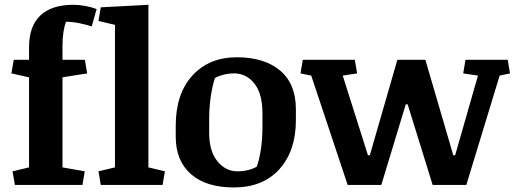

<svg xmlns="http://www.w3.org/2000/svg" viewBox="-20 -783 2180 813"><path d="M103 -582.5Q103 -672.4 150.9 -717.5Q198.7 -762.7 290.5 -762.7Q315.4 -762.7 342.5 -757.6Q369.6 -752.4 389.2 -744.6L368.2 -670.9Q346.7 -678.7 315.7 -684.8Q284.7 -690.9 259.3 -690.9Q252.9 -673.8 248.8 -647.9Q244.6 -622.1 244.6 -590.3V-529.8H339.4L349.1 -472.2L244.6 -455.6V-74.2L338.9 -57.6L329.1 0H43L33.2 -57.6L103 -74.2V-455.6L28.3 -472.2L38.1 -529.8H103Z M466.8 -677.7 397 -694.3 406.7 -752 608.4 -762.7V-74.2L678.2 -57.6L668.5 0H406.7L397 -57.6L466.8 -74.2Z M970.2 10.7Q852.5 10.7 788.3 -45.9Q724.1 -102.5 724.1 -204.6V-250Q724.1 -386.2 794.9 -463.4Q865.7 -540.5 982.9 -540.5Q1099.1 -540.5 1166 -484.4Q1232.9 -428.2 1232.9 -320.3V-274.4Q1232.9 -144 1163.1 -66.7Q1093.3 10.7 970.2 10.7ZM1091.3 -303.7Q1091.3 -385.7 1057.4 -429Q1023.4 -472.2 971.2 -472.2Q947.8 -472.2 926.8 -466.8Q905.8 -461.4 890.1 -452.6Q878.9 -418.5 872.3 -373Q865.7 -327.6 865.7 -279.3V-221.2Q865.7 -143.1 900.4 -100.3Q935.1 -57.6 985.4 -57.6Q1009.8 -57.6 1031 -63Q1052.2 -68.4 1066.9 -77.1Q1077.6 -105 1084.5 -149.2Q1091.3 -193.4 1091.3 -245.6Z M2139.6 -472.2 2095.7 -462.9 1954.6 0H1812L1706.1 -341.3H1698.2L1594.7 0H1452.1L1297.9 -462.9L1252.4 -472.2L1262.2 -529.8H1482.4L1492.2 -472.2L1431.2 -462.9L1538.1 -125.5H1545.9L1662.6 -529.8H1781.2L1899.4 -125.5H1907.2L2003.9 -462.9L1941.4 -472.2L1951.2 -529.8H2129.9Z"/></svg>

Font: Noticia Text
Style: Bold
Weight: 700
Designer: JM Sole
Foundry: JM Sole
Version: Version 1.003